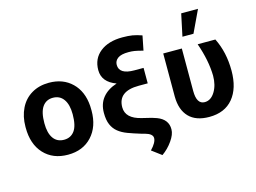

<svg xmlns="http://www.w3.org/2000/svg" viewBox="-122 -999 1885 1412"><g transform="rotate(-15 820.5 -293.5)"><path d="M32.2 -269Q32.2 -347.7 62.5 -409.2Q92.8 -470.7 149.7 -504.4Q206.5 -538.1 281.7 -538.1Q388.7 -538.1 456.3 -472.7Q523.9 -407.2 531.7 -294.9L532.7 -258.8Q532.7 -137.2 464.8 -63.7Q397 9.8 282.7 9.8Q168.5 9.8 100.3 -63.5Q32.2 -136.7 32.2 -262.7ZM173.3 -258.8Q173.3 -183.6 201.7 -143.8Q230 -104 282.7 -104Q334 -104 362.8 -143.3Q391.6 -182.6 391.6 -269Q391.6 -342.8 362.8 -383.3Q334 -423.8 281.7 -423.8Q230 -423.8 201.7 -383.5Q173.3 -343.3 173.3 -258.8Z M1015.6 -585.9Q971.2 -597.7 950.7 -600.8Q930.2 -604 905.8 -604Q849.6 -604 824 -585.2Q798.3 -566.4 798.3 -535.6Q798.3 -463.4 913.6 -463.4H983.4V-345.7H915.5Q756.8 -345.7 756.8 -223.6Q756.8 -138.2 875 -110.4L947.3 -92.8L984.4 -80.6Q1065.9 -49.3 1064.5 26.4Q1064.5 64.5 1031 112.1Q997.6 159.7 951.7 191.9L878.4 137.2Q924.8 88.9 924.8 54.7Q924.8 22.5 867.7 6.8L838.9 -1Q786.1 -17.1 744.6 -32.5Q703.1 -47.9 674.6 -71Q646 -94.2 630.9 -129.2Q615.7 -164.1 615.7 -218.8Q615.7 -288.1 653.6 -334.5Q691.4 -380.9 762.2 -403.8Q657.2 -441.9 657.2 -533.2Q657.2 -620.6 720.5 -670.7Q783.7 -720.7 890.1 -720.7Q935.1 -720.7 966.3 -715.6Q997.6 -710.4 1037.6 -696.3Z M1292 -528.3V-205.1Q1292 -103.5 1353.5 -103.5Q1400.4 -103.5 1431.4 -153.6Q1462.4 -203.6 1462.4 -276.4Q1460.4 -391.6 1412.6 -528.3H1547.4Q1603 -417 1603 -276.4Q1603 -142.6 1539.6 -66.2Q1476.1 10.3 1358.4 10.3Q1256.8 10.3 1204.1 -44.2Q1151.4 -98.6 1150.4 -199.7V-528.3ZM1354.5 -779.3H1482.4L1402.8 -610.8H1318.8Z"/></g></svg>

Font: RobotoInd
Style: Bold
Weight: 700
Designer: Google
Version: Version 2.001150; 2014